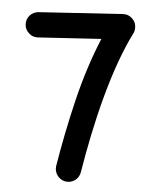

<svg xmlns="http://www.w3.org/2000/svg" viewBox="-53 -741 649 840"><g transform="rotate(5 271.0 -321.0)"><path d="M32.7 -614.3C33.7 -599.1 40 -586.4 51.8 -576.2C63 -565.9 76.2 -561.5 91.3 -562.5L368.2 -580.1C332.5 -494.1 302.7 -401.4 278.8 -302.2C254.9 -203.1 235.4 -105 219.7 -8.8C215.3 21 235.8 49.3 265.6 54.7C280.8 57.1 294.9 53.7 307.6 44.9C319.8 35.6 327.1 23.9 329.6 8.8C365.2 -208.5 421.4 -448.7 505.9 -617.2C509.3 -623.5 511.2 -631.8 511.2 -641.1C511.7 -657.2 505.9 -670.4 494.1 -681.6C482.4 -692.9 468.8 -697.8 452.6 -696.8L84.5 -672.9C53.7 -670.9 30.8 -645 32.7 -614.3Z"/></g></svg>

Font: Mikhak SemiBold
Style: Regular
Weight: 600
Designer: Amin Abedi
Version: Version 3.2